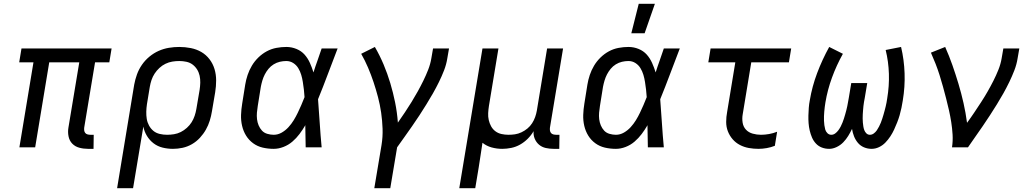

<svg xmlns="http://www.w3.org/2000/svg" viewBox="-20 -775 5440 1010"><path d="M472 8H443Q419 8 397 2Q375 -4 360 -19.5Q345 -35 340.5 -58Q336 -81 340 -104L397 -447H239L165 0H82L156 -447H81L93 -520H567L555 -447H480L423 -104Q422 -96 423 -88.5Q424 -81 428.5 -75.5Q433 -70 440.5 -68Q448 -66 456 -66H473Z M596 215 686 -330Q691 -357 700.5 -383.5Q710 -410 726.5 -434Q743 -458 766 -477Q789 -496 815 -507.5Q841 -519 868.5 -523.5Q896 -528 923 -528Q954 -528 984 -522Q1014 -516 1039 -501.5Q1064 -487 1082 -463.5Q1100 -440 1108.5 -411.5Q1117 -383 1117 -352Q1117 -321 1112 -290L1095 -190Q1091 -165 1083.5 -140.5Q1076 -116 1063 -93Q1050 -70 1031.5 -50Q1013 -30 989.5 -16.5Q966 -3 940.5 2.5Q915 8 890 8Q862 8 835.5 1.5Q809 -5 788 -21Q767 -37 753 -60Q739 -83 734 -109L680 215ZM859 -66Q877 -66 895.5 -69Q914 -72 931 -80.5Q948 -89 963 -102.5Q978 -116 988 -132Q998 -148 1004 -166Q1010 -184 1013 -202L1030 -302Q1033 -321 1033.5 -340Q1034 -359 1030 -377Q1026 -395 1016.5 -410Q1007 -425 993 -435.5Q979 -446 960.5 -450Q942 -454 923 -454Q905 -454 886.5 -451Q868 -448 850.5 -439.5Q833 -431 818.5 -417.5Q804 -404 793.5 -388Q783 -372 777 -354Q771 -336 768 -318L753 -227Q750 -207 749.5 -187.5Q749 -168 752 -149.5Q755 -131 764 -114.5Q773 -98 787 -86.5Q801 -75 820 -70.5Q839 -66 859 -66Z M1420 8Q1390 8 1362 1.5Q1334 -5 1311.5 -21.5Q1289 -38 1274.5 -61.5Q1260 -85 1253.5 -113Q1247 -141 1248 -170.5Q1249 -200 1254 -230L1270 -330Q1274 -355 1282.5 -380.5Q1291 -406 1305 -429.5Q1319 -453 1339 -472.5Q1359 -492 1383 -505Q1407 -518 1433.5 -523Q1460 -528 1486 -528Q1514 -528 1539.5 -517.5Q1565 -507 1582 -488Q1599 -469 1610 -444.5Q1621 -420 1629 -394Q1639 -426 1650.5 -457.5Q1662 -489 1672 -520H1756Q1730 -453 1705 -386Q1680 -319 1653 -253Q1658 -190 1662 -126.5Q1666 -63 1672 0H1588Q1587 -28 1587 -56Q1587 -84 1586 -113L1587 -114Q1586 -115 1586 -115Q1586 -115 1586 -116Q1572 -92 1555.5 -70Q1539 -48 1518 -30Q1497 -12 1471 -2Q1445 8 1420 8ZM1420 -66Q1442 -66 1462 -77.5Q1482 -89 1497.5 -106Q1513 -123 1525 -142.5Q1537 -162 1546.5 -182Q1556 -202 1565 -222.5Q1574 -243 1582 -264Q1581 -284 1578.5 -304Q1576 -324 1573 -343.5Q1570 -363 1564.5 -381.5Q1559 -400 1549 -416.5Q1539 -433 1522.5 -443.5Q1506 -454 1486 -454Q1469 -454 1452 -450Q1435 -446 1419.5 -436.5Q1404 -427 1392.5 -413Q1381 -399 1373 -383.5Q1365 -368 1360 -351Q1355 -334 1352 -318L1336 -218Q1333 -200 1331.5 -182.5Q1330 -165 1332 -148Q1334 -131 1340.5 -115.5Q1347 -100 1358 -88Q1369 -76 1386 -71Q1403 -66 1420 -66Z M1949 215 1987 -12Q1994 -55 1992.5 -98Q1991 -141 1985 -182.5Q1979 -224 1968.5 -264Q1958 -304 1945 -343Q1932 -382 1916 -419.5Q1900 -457 1880 -492L1952 -528Q1978 -483 1998 -435.5Q2018 -388 2033 -338Q2048 -288 2058.5 -236Q2069 -184 2073 -130Q2092 -157 2110 -184Q2128 -211 2145 -238.5Q2162 -266 2177.5 -294Q2193 -322 2207 -350.5Q2221 -379 2232.5 -408.5Q2244 -438 2249 -468L2258 -520H2342L2333 -468Q2328 -436 2316 -405Q2304 -374 2289 -343.5Q2274 -313 2257.5 -284Q2241 -255 2223 -226Q2205 -197 2186.5 -168.5Q2168 -140 2148 -111.5Q2128 -83 2108.5 -55.5Q2089 -28 2069 0L2033 215Z M2396 215 2518 -520H2602L2552 -218Q2549 -199 2548 -180Q2547 -161 2551 -143.5Q2555 -126 2563.5 -110.5Q2572 -95 2586 -84.5Q2600 -74 2618 -70Q2636 -66 2655 -66Q2672 -66 2689 -68.5Q2706 -71 2723 -79Q2740 -87 2754.5 -99Q2769 -111 2779 -126.5Q2789 -142 2795 -159Q2801 -176 2804 -193L2858 -520H2942L2873 -104Q2872 -96 2873 -88.5Q2874 -81 2878.5 -75.5Q2883 -70 2890.5 -68Q2898 -66 2906 -66H2923L2922 8H2893Q2871 8 2851 3.5Q2831 -1 2816 -13.5Q2801 -26 2793 -45Q2785 -64 2787 -85Q2774 -63 2756 -45Q2738 -27 2716 -14.5Q2694 -2 2669.5 3Q2645 8 2622 8Q2593 8 2566 0.5Q2539 -7 2518 -24Q2513 9 2508 42Q2503 75 2498 107L2480 215Z M3220 8Q3190 8 3162 1.5Q3134 -5 3111.5 -21.5Q3089 -38 3074.5 -61.5Q3060 -85 3053.5 -113Q3047 -141 3048 -170.5Q3049 -200 3054 -230L3070 -330Q3074 -355 3082.5 -380.5Q3091 -406 3105 -429.5Q3119 -453 3139 -472.5Q3159 -492 3183 -505Q3207 -518 3233.5 -523Q3260 -528 3286 -528Q3314 -528 3339.5 -517.5Q3365 -507 3382 -488Q3399 -469 3410 -444.5Q3421 -420 3429 -394Q3439 -426 3450.5 -457.5Q3462 -489 3472 -520H3556Q3530 -453 3505 -386Q3480 -319 3453 -253Q3458 -190 3462 -126.5Q3466 -63 3472 0H3388Q3387 -28 3387 -56Q3387 -84 3386 -113L3387 -114Q3386 -115 3386 -115Q3386 -115 3386 -116Q3372 -92 3355.5 -70Q3339 -48 3318 -30Q3297 -12 3271 -2Q3245 8 3220 8ZM3220 -66Q3242 -66 3262 -77.5Q3282 -89 3297.5 -106Q3313 -123 3325 -142.5Q3337 -162 3346.5 -182Q3356 -202 3365 -222.5Q3374 -243 3382 -264Q3381 -284 3378.5 -304Q3376 -324 3373 -343.5Q3370 -363 3364.5 -381.5Q3359 -400 3349 -416.5Q3339 -433 3322.5 -443.5Q3306 -454 3286 -454Q3269 -454 3252 -450Q3235 -446 3219.5 -436.5Q3204 -427 3192.5 -413Q3181 -399 3173 -383.5Q3165 -368 3160 -351Q3155 -334 3152 -318L3136 -218Q3133 -200 3131.5 -182.5Q3130 -165 3132 -148Q3134 -131 3140.5 -115.5Q3147 -100 3158 -88Q3169 -76 3186 -71Q3203 -66 3220 -66ZM3301 -600 3340 -755H3425L3371 -600Z M3970 8Q3944 8 3919 3.5Q3894 -1 3872 -12.5Q3850 -24 3834 -42.5Q3818 -61 3809 -84Q3800 -107 3800 -133.5Q3800 -160 3805 -186L3848 -447H3706L3718 -520H4142L4130 -447H3932L3887 -174Q3883 -152 3886.5 -130Q3890 -108 3904 -93Q3918 -78 3939.5 -72Q3961 -66 3983 -66Q4004 -66 4026 -70Q4048 -74 4068 -82L4056 -8Q4036 0 4013.5 4Q3991 8 3970 8Z M4342 8Q4321 8 4303 1Q4285 -6 4272 -20Q4259 -34 4251.5 -51.5Q4244 -69 4239.5 -88Q4235 -107 4233.5 -127Q4232 -147 4232.5 -167Q4233 -187 4234.5 -207.5Q4236 -228 4240 -248Q4252 -320 4278.5 -390.5Q4305 -461 4342 -528L4414 -492Q4380 -431 4356.5 -366.5Q4333 -302 4322 -236Q4320 -224 4318.5 -212Q4317 -200 4316 -188Q4315 -176 4314.5 -164Q4314 -152 4314.5 -140Q4315 -128 4316.5 -116.5Q4318 -105 4321 -94Q4324 -83 4332.5 -74.5Q4341 -66 4353 -66Q4364 -66 4373.5 -73Q4383 -80 4390 -89.5Q4397 -99 4402.5 -109.5Q4408 -120 4412 -130.5Q4416 -141 4419.5 -151.5Q4423 -162 4426 -173Q4429 -184 4432 -195Q4435 -206 4437 -216.5Q4439 -227 4441 -238Q4443 -249 4445 -260L4458 -338H4542L4529 -260Q4527 -249 4525 -238.5Q4523 -228 4522 -217Q4521 -206 4520 -195Q4519 -184 4518.5 -173.5Q4518 -163 4518 -152Q4518 -141 4519 -130.5Q4520 -120 4521.5 -110Q4523 -100 4526.5 -90.5Q4530 -81 4537.5 -73.5Q4545 -66 4556 -66Q4567 -66 4576.5 -73Q4586 -80 4592.5 -89.5Q4599 -99 4604 -109Q4609 -119 4613.5 -129.5Q4618 -140 4621 -150.5Q4624 -161 4627.5 -171.5Q4631 -182 4633.5 -193Q4636 -204 4639 -214.5Q4642 -225 4643.5 -235.5Q4645 -246 4647 -257Q4658 -322 4656 -386.5Q4654 -451 4639 -512L4720 -528Q4736 -461 4738.5 -389.5Q4741 -318 4729 -246Q4726 -227 4722 -207.5Q4718 -188 4712.5 -169Q4707 -150 4699.5 -131Q4692 -112 4683.5 -93.5Q4675 -75 4663.5 -57.5Q4652 -40 4637.5 -25Q4623 -10 4604 -1Q4585 8 4565 8Q4544 8 4525 0Q4506 -8 4493 -23.5Q4480 -39 4472.5 -58Q4465 -77 4462 -97Q4453 -78 4442 -60Q4431 -42 4416 -26.5Q4401 -11 4381 -1.5Q4361 8 4342 8Z M4988 0Q4993 -34 4991 -67Q4989 -100 4984 -132Q4979 -164 4972 -195Q4965 -226 4957 -257Q4949 -288 4940.5 -319Q4932 -350 4922.5 -380Q4913 -410 4901.5 -439.5Q4890 -469 4877 -498L4952 -528Q4973 -481 4990 -432.5Q5007 -384 5022 -334Q5037 -284 5048.5 -233Q5060 -182 5067 -129Q5087 -156 5105 -183Q5123 -210 5141 -237.5Q5159 -265 5175 -293Q5191 -321 5205.5 -349.5Q5220 -378 5232 -408Q5244 -438 5249 -468L5258 -520H5342L5333 -468Q5328 -436 5316 -405Q5304 -374 5289.5 -344Q5275 -314 5258.5 -284.5Q5242 -255 5224 -226Q5206 -197 5187.5 -168.5Q5169 -140 5149.5 -111.5Q5130 -83 5110.5 -55.5Q5091 -28 5072 0Z"/></svg>

Font: Iosevka Extended Oblique
Style: Regular
Weight: 400
Width: 7
Italic angle: -9°
Monospace: yes
Designer: Belleve Invis
Foundry: Belleve Invis
Version: Version 32.0.1; ttfautohint (v1.8.4)